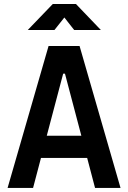

<svg xmlns="http://www.w3.org/2000/svg" viewBox="-20 -918 626 938"><path d="M17.1 0H141.6L180.2 -146.5H405.8L444.3 0H568.8L368.7 -693.4H217.3ZM115.7 -771.5H246.1L294.4 -832.5L342.3 -771.5H472.7L351.1 -898.4H237.8ZM208.5 -254.9 288.6 -558.1H297.4L377.4 -254.9Z"/></svg>

Font: Cascadia Code PL SemiBold
Style: Regular
Weight: 600
Monospace: yes
Designer: Aaron Bell
Foundry: Saja Typeworks
Version: Version 2404.023